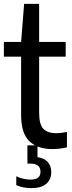

<svg xmlns="http://www.w3.org/2000/svg" viewBox="-20 -760 372 991"><path d="M250.5 9.5Q174 9.5 131.5 -31.2Q89 -72 89 -166.5V-467.5H0V-543.5H89L104.5 -740H182V-543.5H319V-467.5H182V-178.5Q182 -118.5 203.5 -95.5Q225 -72.5 271.5 -72.5Q284 -72.5 297.2 -74.2Q310.5 -76 325.5 -79V0.5Q309.5 4.5 289.2 7Q269 9.5 250.5 9.5ZM141 211Q98 211 64 195.5V150Q84 159.5 103.2 163.2Q122.5 167 138.5 167Q189 167 189 127Q189 84.5 137.5 84.5H121.5V-10H173.5V51Q244.5 62.5 244.5 129.5Q244.5 166.5 218.8 188.8Q193 211 141 211Z"/></svg>

Font: Encode Sans Condensed Medium
Style: Regular
Weight: 500
Width: 3
Designer: Multiple Designers
Foundry: Impallari Type
Version: Version 3.000; ttfautohint (v1.8.3) -l 8 -r 50 -G 200 -x 14 